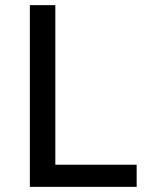

<svg xmlns="http://www.w3.org/2000/svg" viewBox="-20 -726 569 746"><path d="M195 -706V-86H511V0H96V-706Z"/></svg>

Font: Museo Sans Medium
Style: Regular
Weight: 500
Designer: Jos Buivenga
Foundry: Jos Buivenga & Rosetta Type Foundry (extension, remastering)
Version: Version 3.600;PS 1.000;hotconv 1.0.88;makeotf.lib2.5.647800;